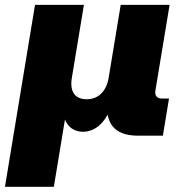

<svg xmlns="http://www.w3.org/2000/svg" viewBox="-53 -542 715 767"><path d="M-33.2 204.1 86.9 -522.5H282.2L233.9 -230.5Q229.5 -204.1 234.6 -185.1Q239.7 -166 254.6 -155.8Q269.5 -145.5 293 -145.5Q316.9 -145.5 335 -155.8Q353 -166 364.7 -185.1Q376.5 -204.1 380.9 -230.5L429.2 -522.5H624.5L567.9 -180.7Q565.4 -165.5 572 -157Q578.6 -148.4 593.8 -148.4H622.1L597.7 0H498Q424.3 0 395 -40Q365.7 -80.1 377.9 -154.3L386.2 -203.6H413.6Q404.8 -148.9 390.1 -112.5Q375.5 -76.2 357.2 -54.9Q338.9 -33.7 318.8 -24.7Q298.8 -15.6 279.3 -15.6Q258.3 -15.6 240.5 -24.7Q222.7 -33.7 210.9 -54.9Q199.2 -76.2 196.3 -112.5Q193.4 -148.9 202.1 -203.6H229.5L162.1 204.1Z"/></svg>

Font: Inter 28pt Black
Style: Italic
Weight: 900
Italic angle: -9.3988°
Designer: Rasmus Andersson
Foundry: rsms
Version: Version 4.001;git-66647c0bb